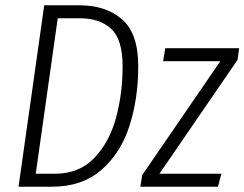

<svg xmlns="http://www.w3.org/2000/svg" viewBox="-20 -705 923 725"><path d="M502 -455Q502 -333 469 -230Q436 -127 363 -63.5Q290 0 177 0H50L147 -685H280Q380 -685 441 -632Q502 -579 502 -455ZM198 -636 115 -49H188Q279 -49 336 -108.5Q393 -168 418 -260Q443 -352 443 -455Q443 -556 400 -596Q357 -636 282 -636ZM883 -523 877 -479 582 -49H816L803 0H510L517 -44L812 -474H596L604 -523Z"/></svg>

Font: Fira Sans Extra Condensed Light
Style: Italic
Weight: 300
Width: 3
Italic angle: -8°
Designer: Carrois Corporate & Edenspiekermann AG
Foundry: Carrois Corporate GbR & Edenspiekermann AG
Version: Version 4.203